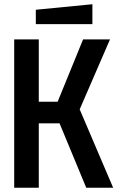

<svg xmlns="http://www.w3.org/2000/svg" viewBox="-20 -886 561 906"><path d="M47 0V-700H163V-406H252L372 -700H499L356 -370L514 0H387L261 -304H163V0ZM149 -772V-840L416 -866V-772Z"/></svg>

Font: Tektur SemiCondensed Medium
Style: Regular
Weight: 500
Width: 4
Designer: Adam Jagosz
Foundry: Adam Jagosz
Version: Version 1.005;gftools[0.9.30]